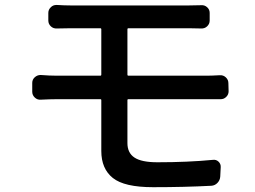

<svg xmlns="http://www.w3.org/2000/svg" viewBox="-20 -739 1040 782"><path d="M502.9 -335Q499 -335 499 -331.1V-156.2Q499 -116.2 527.8 -97.2Q556.6 -78.1 621.1 -78.1Q745.1 -78.1 846.7 -87.9Q860.4 -89.8 870.1 -80.6Q879.9 -71.3 878.9 -57.6L877 -19.5Q876 -4.9 865.7 5.9Q855.5 16.6 840.8 17.6Q731.4 23.4 603.5 23.4Q486.3 23.4 439.5 -14.2Q392.6 -51.8 392.6 -124V-331.1Q392.6 -335 388.7 -335H211.9Q186.5 -335 145.5 -333Q131.8 -332 121.6 -341.8Q111.3 -351.6 111.3 -365.2V-401.4Q111.3 -415 121.6 -424.3Q131.8 -433.6 145.5 -433.6Q181.6 -430.7 211.9 -430.7H388.7Q392.6 -430.7 392.6 -435.5V-619.1Q392.6 -624 388.7 -624H269.5Q238.3 -624 211.9 -623Q197.3 -622.1 187 -631.8Q176.8 -641.6 176.8 -655.3V-686.5Q176.8 -700.2 187.5 -710Q196.3 -718.8 210 -718.8Q210.9 -718.8 211.9 -718.8Q242.2 -716.8 269.5 -716.8H748Q777.3 -716.8 799.8 -717.8Q813.5 -718.8 823.7 -709.5Q834 -700.2 834 -686.5V-655.3Q834 -641.6 823.7 -631.8Q813.5 -622.1 798.8 -623Q771.5 -624 748 -624H502.9Q499 -624 499 -619.1V-435.5Q499 -430.7 502.9 -430.7H821.3Q840.8 -430.7 875 -432.6Q889.6 -433.6 899.9 -423.8Q910.2 -414.1 910.2 -400.4L911.1 -367.2Q911.1 -353.5 900.9 -343.8Q890.6 -334 876 -335Q856.4 -335 823.2 -335Z"/></svg>

Font: Gen Jyuu GothicL Medium
Style: Regular
Weight: 500
Designer: [Source Han Sans]
Ryoko NISHIZUKA  (kana & ideographs); Paul D. Hunt (Latin, Greek & Cyrillic); Wenlong ZHANG  (bopomofo
Version: Version 1.002.20150607